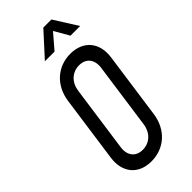

<svg xmlns="http://www.w3.org/2000/svg" viewBox="-308 -1047 1124 1124"><g transform="rotate(-45 253.5 -485.0)"><path d="M186 -840H266L345 -932L398 -840H478L386 -986H319ZM213 16C321 16 402 -58 418 -169L476 -581C492 -692 429 -766 322 -766C215 -766 134 -692 118 -581L60 -169C44 -58 106 16 213 16ZM225 -68C168 -68 136 -108 144 -169L202 -581C211 -642 254 -682 311 -682C368 -682 400 -642 392 -581L334 -169C325 -108 282 -68 225 -68Z"/></g></svg>

Font: Mohave
Style: Italic
Weight: 400
Italic angle: -8°
Designer: Gumpita Rahayu
Foundry: Tokotype
Version: Version 2.002;PS 002.002;hotconv 1.0.88;makeotf.lib2.5.64775